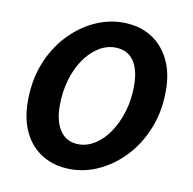

<svg xmlns="http://www.w3.org/2000/svg" viewBox="-64 -567 648 644"><g transform="rotate(10 260.0 -245.5)"><path d="M217 12Q162 12 121 -12.5Q80 -37 58 -82Q36 -127 36 -188Q36 -259 58.5 -316.5Q81 -374 120 -416Q159 -458 207 -480.5Q255 -503 304 -503Q360 -503 400.5 -478.5Q441 -454 463.5 -409Q486 -364 486 -303Q486 -233 463 -175Q440 -117 401.5 -75.5Q363 -34 315 -11Q267 12 217 12ZM229 -75Q258 -75 285 -92.5Q312 -110 332.5 -140.5Q353 -171 365.5 -212Q378 -253 378 -300Q378 -356 356.5 -386Q335 -416 293 -416Q264 -416 237 -399Q210 -382 189 -351.5Q168 -321 156 -280Q144 -239 144 -192Q144 -137 166 -106Q188 -75 229 -75Z"/></g></svg>

Font: Source Sans 3 SemiBold
Style: Italic
Weight: 600
Italic angle: -11°
Designer: Paul D. Hunt
Foundry: Adobe
Version: Version 3.046;hotconv 1.0.118;makeotfexe 2.5.65603